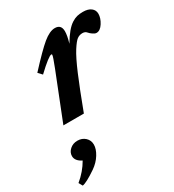

<svg xmlns="http://www.w3.org/2000/svg" viewBox="-253 -550 876 964"><g transform="rotate(-30 185.0 -67.5)"><path d="M7.8 0 113.8 -267.6Q136.7 -325.7 136.7 -335Q136.7 -338.9 133.3 -338.9Q117.7 -338.9 46.9 -272L26.4 -293.9Q106 -380.4 145 -412.6Q184.1 -444.8 214.4 -444.8Q251 -444.8 251 -405.3Q251 -380.9 238.8 -339.8Q258.8 -373.5 276.6 -394.8Q294.4 -416 311.3 -426.8Q328.1 -437.5 343 -441.2Q357.9 -444.8 377.4 -444.8Q407.2 -444.8 423.8 -431.9Q440.4 -418.9 440.4 -397.9Q440.4 -372.6 423.3 -345.7Q406.2 -318.8 384.8 -318.8Q376 -318.8 364.3 -326.9Q352.5 -335 346.2 -342.8Q337.4 -353.5 321.8 -353.5Q304.2 -353.5 290.5 -343.5Q276.9 -333.5 254.9 -299.1Q232.9 -264.6 202.1 -192.1Q171.4 -119.6 126.5 0ZM-59.1 310.5 -71.3 288.6Q-24.4 250 3.4 201.2Q-32.2 183.6 -32.2 155.3Q-32.2 133.8 -14.2 117.7Q3.9 101.6 29.8 101.6Q56.6 101.6 74.5 118.2Q92.3 134.8 92.3 159.7Q92.3 185.1 74 214.8Q55.7 244.6 23.9 266.6Q-35.6 307.1 -59.1 310.5Z"/></g></svg>

Font: Elstob Grade
Style: Italic
Weight: 400
Italic angle: -20°
Designer: Peter S. Baker
Version: Version 1.015